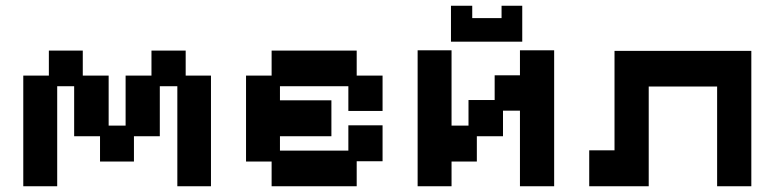

<svg xmlns="http://www.w3.org/2000/svg" viewBox="-20 -637 2695 668"><path d="M61 11V-374H150V-461H268V-374H358V-200H417V-374H507V-461H626V-374H714V11H597V-337H536V-163H446V-75H328V-163H238V-337H179V11Z M925 11V-75H836V-374H925V-461H1221V-374H1311V-251H1192V-337H954V-288H1133V-163H954V-113H1192V-201H1311V-76H1221V11Z M1433 11V-462H1551V-200H1610V-289H1701V-375H1789V-462H1908V11H1789V-252H1730V-163H1639V-75H1551V11ZM1549 -492V-617H1623V-574H1725V-617H1797V-492Z M2030 11V-114H2118V-460H2594V11H2475V-336H2237V11Z"/></svg>

Font: Pixelify Sans SemiBold
Style: Regular
Weight: 600
Designer: Stefie Justprince
Foundry: Typecalism Foundryline
Version: Version 1.000